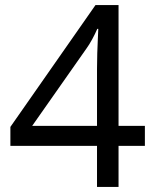

<svg xmlns="http://www.w3.org/2000/svg" viewBox="-20 -738 612 758"><path d="M552 -162H448V0H363V-162H21V-237L357 -718H448V-241H552ZM363 -466Q363 -501 364 -528Q365 -555 366 -578.5Q367 -602 368 -624H364Q356 -605 344 -583Q332 -561 321 -546L107 -241H363Z"/></svg>

Font: Noto Sans Bamum
Style: Regular
Weight: 400
Designer: Monotype Design Team
Foundry: Monotype Imaging Inc.
Version: Version 2.001